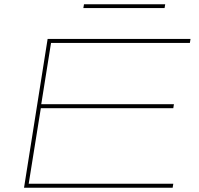

<svg xmlns="http://www.w3.org/2000/svg" viewBox="-20 -883 935 903"><path d="M93 0 204 -700H876L873 -681H220L174 -393H798L795 -374H172L115 -19H795L792 0ZM372 -845 375 -863H757L754 -845Z"/></svg>

Font: Georama ExtraExtended Thin
Style: Italic
Weight: 100
Width: 8
Italic angle: -9°
Designer: Jean-Baptiste Levee
Foundry: Production Type
Version: Version 1.000